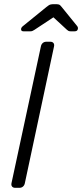

<svg xmlns="http://www.w3.org/2000/svg" viewBox="-20 -900 394 920"><path d="M53 0Q43 0 38 -6Q33 -12 35 -22L176 -678Q178 -688 185 -694Q192 -700 202 -700H221Q231 -700 236 -694Q241 -688 239 -678L99 -22Q97 -12 90 -6Q83 0 73 0ZM92 -750Q81 -750 81 -760Q81 -768 90 -775L202 -866Q215 -877 222.5 -878.5Q230 -880 237 -880H247Q255 -880 261.5 -878.5Q268 -877 276 -866L349 -776Q355 -769 353 -761Q351 -750 338 -750H318Q312 -750 308 -752Q304 -754 301 -757L236 -817L145 -757Q140 -754 136 -752Q132 -750 126 -750Z"/></svg>

Font: Rubik Light Light
Style: Italic
Weight: 300
Italic angle: -12°
Version: Version 2.104